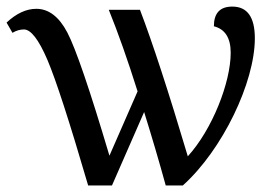

<svg xmlns="http://www.w3.org/2000/svg" viewBox="-20 -566 853 586"><path d="M407.2 -536.1H312C340.3 -466.3 369.6 -383.3 399.9 -287.1L314 -90.8C253.9 -293 210.9 -418.5 185.5 -466.8C160.2 -515.1 128.4 -539.1 90.8 -539.1C60.1 -539.1 29.8 -524.9 0 -497.1L18.1 -465.8C29.3 -472.7 41 -476.1 53.2 -476.1C74.2 -476.1 98.1 -445.3 124.5 -383.8C150.9 -321.8 192.4 -193.8 249 0H321.8L419.9 -224.1C443.8 -147.5 465.8 -72.8 485.8 0H538.1C659.2 -108.9 757.8 -314.9 757.8 -449.2C757.8 -513.7 734.9 -545.9 689 -545.9C651.4 -545.9 632.8 -525.9 632.8 -485.8C667 -477.1 684.1 -450.2 684.1 -404.8C684.1 -314.5 627.9 -170.9 553.2 -88.9C494.6 -285.6 445.8 -435.1 407.2 -536.1Z"/></svg>

Font: The Erased English
Style: Regular
Weight: 400
Designer: Monotype Design team + ligartures altered by 180 Amsterdam
Foundry: Monotype Imaging Inc.
Version: Version 1.030;Glyphs 3.1.2 (3151)